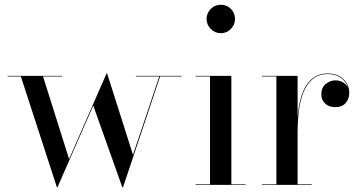

<svg xmlns="http://www.w3.org/2000/svg" viewBox="-20 -780 1517 810"><path d="M746.5 -460V-457.5H655.5L499 10H496L373.5 -334.5L222.5 10H220L68 -457.5H12V-460H242.5V-457.5H161.5L271.5 -109L429.5 -470H432L541 -127L652 -457.5H553V-460Z M911.5 -640Q887 -640 869.2 -657.8Q851.5 -675.5 851.5 -700Q851.5 -725 869.2 -742.5Q887 -760 911.5 -760Q936.5 -760 954 -742.5Q971.5 -725 971.5 -700Q971.5 -675.5 954 -657.8Q936.5 -640 911.5 -640ZM956 -460V-2.5H1016V0H805.5V-2.5H866V-457.5H805.5V-460Z M1233 -222.5Q1233 -269.5 1238.5 -313.5Q1244 -357.5 1258.2 -393Q1272.5 -428.5 1298.2 -449.2Q1324 -470 1363 -470Q1391 -470 1411.2 -458.8Q1431.5 -447.5 1442.5 -429Q1453.5 -410.5 1453.5 -388.5Q1453.5 -363 1438.2 -345.5Q1423 -328 1395.5 -328Q1367 -328 1351.2 -343.5Q1335.5 -359 1335.5 -381.5Q1335.5 -411 1354.5 -426Q1373.5 -441 1395 -441Q1411.5 -441 1424.8 -433.8Q1438 -426.5 1445.5 -414.8Q1453 -403 1453 -388.5H1451Q1451 -410 1440.2 -427.8Q1429.5 -445.5 1410 -456.5Q1390.5 -467.5 1363 -467.5Q1324 -467.5 1299 -446.5Q1274 -425.5 1260 -390.2Q1246 -355 1240.8 -311.2Q1235.5 -267.5 1235.5 -222.5ZM1235.5 -460V-2.5H1295.5V0H1085V-2.5H1146V-457.5H1085V-460Z"/></svg>

Font: Bodoni Moda 72pt
Style: Regular
Weight: 400
Designer: Owen Earl
Foundry: indestructible type
Version: Version 2.005